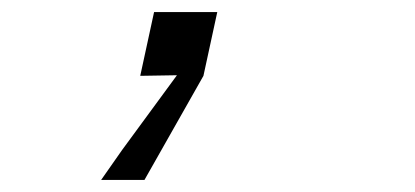

<svg xmlns="http://www.w3.org/2000/svg" viewBox="-20 -126 690 319"><path d="M213 0 236 -106H341L318 0L220 173H148L183 123L274 -1Z"/></svg>

Font: Azeret Mono Thin Light
Style: Italic
Weight: 300
Italic angle: -12°
Version: Version 1.002